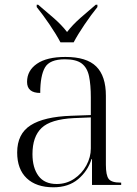

<svg xmlns="http://www.w3.org/2000/svg" viewBox="-20 -786 582 816"><path d="M207 10Q134 10 93.5 -28.5Q53 -67 53 -138Q53 -217 110 -253.5Q167 -290 283 -294L366 -297V-372Q366 -425 358.5 -461.5Q351 -498 327.5 -516Q304 -534 256 -534Q191 -534 171 -499Q151 -464 151 -391Q95 -391 95 -438Q95 -486 137 -515Q179 -544 258 -544Q348 -544 389 -503.5Q430 -463 430 -379V-86Q430 -41 442 -25.5Q454 -10 491 -10H495V0H371V-110H369Q353 -59 312 -24.5Q271 10 207 10ZM221 -4Q262 -4 295 -26Q328 -48 347 -83Q366 -118 366 -155V-287L293 -284Q195 -279 156.5 -242Q118 -205 118 -131Q118 -73 143.5 -38.5Q169 -4 221 -4ZM237 -606Q219 -640 190.5 -682Q162 -724 136 -756V-766H142Q173 -740 207.5 -710Q242 -680 265 -650Q288 -680 322 -710Q356 -740 387 -766H394V-756Q368 -724 339.5 -682Q311 -640 293 -606Z"/></svg>

Font: Noto Serif Display Light
Style: Regular
Weight: 300
Designer: Monotype Design Team
Foundry: Monotype Imaging Inc.
Version: Version 2.009